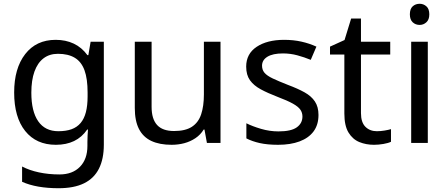

<svg xmlns="http://www.w3.org/2000/svg" viewBox="-20 -757 2371 1017"><path d="M275 -546Q328 -546 370.5 -526Q413 -506 443 -465H448L460 -536H530V9Q530 85 504 136.5Q478 188 425 214Q372 240 290 240Q232 240 183.5 231.5Q135 223 97 206V125Q135 145 186 156Q237 167 295 167Q364 167 403.5 126.5Q443 86 443 16V-5Q443 -17 444 -39.5Q445 -62 446 -71H442Q414 -30 372.5 -10Q331 10 276 10Q172 10 113.5 -63Q55 -136 55 -267Q55 -395 113.5 -470.5Q172 -546 275 -546ZM287 -472Q242 -472 210.5 -448Q179 -424 162.5 -378Q146 -332 146 -266Q146 -167 182.5 -114.5Q219 -62 289 -62Q330 -62 359 -72.5Q388 -83 407 -105.5Q426 -128 435 -163Q444 -198 444 -246V-267Q444 -340 427.5 -385Q411 -430 376 -451Q341 -472 287 -472Z M1148 -536V0H1076L1063 -71H1059Q1042 -43 1015 -25Q988 -7 956 1.5Q924 10 889 10Q825 10 781.5 -10.5Q738 -31 716 -74Q694 -117 694 -185V-536H783V-191Q783 -127 812 -95Q841 -63 902 -63Q962 -63 996.5 -85.5Q1031 -108 1045.5 -151.5Q1060 -195 1060 -257V-536Z M1667 -148Q1667 -96 1641 -61Q1615 -26 1567 -8Q1519 10 1453 10Q1397 10 1356.5 1Q1316 -8 1285 -24V-104Q1317 -88 1362.5 -74.5Q1408 -61 1455 -61Q1522 -61 1552 -82.5Q1582 -104 1582 -140Q1582 -160 1571 -176Q1560 -192 1531.5 -208Q1503 -224 1450 -244Q1398 -264 1361 -284Q1324 -304 1304 -332Q1284 -360 1284 -404Q1284 -472 1339.5 -509Q1395 -546 1485 -546Q1534 -546 1576.5 -536.5Q1619 -527 1656 -510L1626 -440Q1592 -454 1555 -464Q1518 -474 1479 -474Q1425 -474 1396.5 -456.5Q1368 -439 1368 -409Q1368 -387 1381 -371.5Q1394 -356 1424.5 -341.5Q1455 -327 1506 -307Q1557 -288 1593 -268Q1629 -248 1648 -219.5Q1667 -191 1667 -148Z M1976 -62Q1996 -62 2017 -65.5Q2038 -69 2051 -73V-6Q2037 1 2011 5.5Q1985 10 1961 10Q1919 10 1883.5 -4.5Q1848 -19 1826 -55Q1804 -91 1804 -156V-468H1728V-510L1805 -545L1840 -659H1892V-536H2047V-468H1892V-158Q1892 -109 1915.5 -85.5Q1939 -62 1976 -62Z M2246 -536V0H2158V-536ZM2203 -737Q2223 -737 2238.5 -723.5Q2254 -710 2254 -681Q2254 -653 2238.5 -639Q2223 -625 2203 -625Q2181 -625 2166 -639Q2151 -653 2151 -681Q2151 -710 2166 -723.5Q2181 -737 2203 -737Z"/></svg>

Font: ubangla25
Style: Book
Weight: 400
Designer: Jelle Bosma - Monotype Design Team
Foundry: Monotype Imaging Inc.
Version: Version 2.003